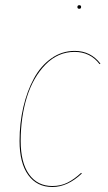

<svg xmlns="http://www.w3.org/2000/svg" viewBox="-20 -728 426 757"><path d="M285.2 -700.2Q285.2 -707.5 292.5 -707.5Q299.8 -707.5 299.8 -700.7Q299.8 -693.4 292.5 -693.4Q285.2 -693.4 285.2 -700.2ZM274.4 -527.3Q337.4 -527.3 376 -477.1L372.6 -475.1Q335.9 -523.4 273.9 -523.4Q208.5 -523.4 159.4 -473.4Q110.4 -423.3 85.9 -344.5Q61.5 -265.6 61.5 -172.4Q61.5 -86.9 94.5 -40.8Q127.4 5.4 186.5 5.4Q219.2 5.4 245.8 -7.8Q272.5 -21 299.8 -46.4L302.7 -43.9Q246.1 9.3 186.5 9.3Q125.5 9.3 91.3 -38.1Q57.1 -85.4 57.1 -172.4Q57.1 -242.2 72 -305.9Q86.9 -369.6 114 -419.2Q141.1 -468.8 182.6 -498Q224.1 -527.3 274.4 -527.3Z"/></svg>

Font: Fira Sans Compressed Four
Style: Italic
Weight: 100
Width: 3
Italic angle: -8°
Designer: Carrois Corporate & Edenspiekermann AG
Foundry: Carrois Corporate GbR & Edenspiekermann AG
Version: Version 4.203;PS 004.203;hotconv 1.0.88;makeotf.lib2.5.64775